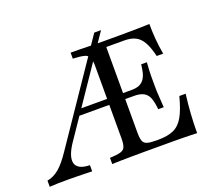

<svg xmlns="http://www.w3.org/2000/svg" viewBox="-116 -773 1049 922"><g transform="rotate(-20 408.5 -311.5)"><path d="M-8.9 0V-31.5Q23.4 -37.1 51.6 -60.5Q79.8 -83.9 113.7 -134.7L445.2 -622.6H479.8L169.4 -165.3Q150 -137.1 141.1 -113.3Q132.3 -89.5 135.5 -71.4Q138.7 -53.2 156.5 -42.7Q174.2 -32.3 208.1 -31.5V0Q184.7 -0.8 164.5 -1.2Q144.4 -1.6 126.6 -2Q108.9 -2.4 91.9 -2.4Q61.3 -2.4 37.1 -2Q12.9 -1.6 -8.9 0ZM225 -271.8 245.2 -302.4H582.3V-271.8ZM310.5 0V-31.5Q347.6 -33.1 365.3 -38.3Q383.1 -43.5 388.7 -57.7Q394.4 -71.8 394.4 -100.8V-471Q394.4 -500 388.3 -514.1Q382.3 -528.2 363.3 -533.5Q344.4 -538.7 305.6 -540.3V-571Q329.8 -571 350.4 -570.6Q371 -570.2 389.5 -569.8Q408.1 -569.4 426.2 -569Q444.4 -568.5 464.1 -568.5Q483.9 -568.5 506.9 -568.5Q529.8 -568.5 557.3 -568.5Q592.7 -568.5 619.8 -569Q646.8 -569.4 668.1 -569.8Q689.5 -570.2 708.1 -571Q708.1 -532.3 711.3 -493.1Q714.5 -454 721.8 -414.5H688.7Q677.4 -462.1 662.1 -488.7Q646.8 -515.3 624.2 -526.6Q601.6 -537.9 566.1 -537.9H475.8V-100Q475.8 -71.8 481 -57.7Q486.3 -43.5 502 -38.7Q517.7 -33.9 549.2 -33.9H557.3Q606.5 -33.9 637.1 -47.6Q667.7 -61.3 687.9 -96.4Q708.1 -131.5 725 -196.8H757.3Q750.8 -145.2 747.6 -97.2Q744.4 -49.2 744.4 0Q726.6 -0.8 708.1 -1.2Q689.5 -1.6 667.3 -2Q645.2 -2.4 617.3 -2.4Q589.5 -2.4 554 -2.4Q515.3 -2.4 478.2 -2.4Q441.1 -2.4 408.9 -2Q376.6 -1.6 351.6 -1.2Q326.6 -0.8 310.5 0ZM608.1 -171.8Q604.8 -207.3 596.8 -229Q588.7 -250.8 570.6 -261.3Q552.4 -271.8 520.2 -271.8V-302.4Q543.5 -302.4 558.5 -308.9Q573.4 -315.3 583.1 -328.2Q592.7 -341.1 597.6 -359.7Q602.4 -378.2 604.8 -402.4H633.9Q630.6 -356.5 630.6 -332.7Q630.6 -308.9 630.6 -287.1Q630.6 -271.8 631 -256.5Q631.5 -241.1 633.1 -221.4Q634.7 -201.6 636.3 -171.8Z"/></g></svg>

Font: Playfair 12pt
Style: Regular
Weight: 400
Designer: Claus Eggers Sørensen
Foundry: Claus Eggers Sørensen
Version: Version 2.000;gftools[0.9.28]